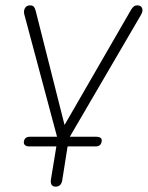

<svg xmlns="http://www.w3.org/2000/svg" viewBox="-20 -510 551 716"><path d="M187 186Q177 186 172.5 179Q168 172 170 159L192 25L199 36H89Q79 36 73.5 31.5Q68 27 69 18Q72 0 91 0H199L197 16L71 -455Q67 -469 73 -479.5Q79 -490 92 -490Q101 -490 105.5 -485.5Q110 -481 113 -470L228 -15H204L469 -474Q474 -482 479 -486Q484 -490 492 -490Q506 -490 510 -479.5Q514 -469 506 -455L231 16L233 0H339Q350 0 355.5 4.5Q361 9 359 18Q356 36 337 36H223L234 24L212 163Q208 186 187 186Z"/></svg>

Font: Nunito Variable Extra Light
Style: Italic
Weight: 200
Italic angle: -9°
Designer: Vernon Adams
Foundry: Vernon Adams
Version: Version 3.602